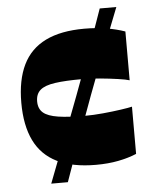

<svg xmlns="http://www.w3.org/2000/svg" viewBox="-49 -620 575 725"><g transform="rotate(-5 238.5 -257.5)"><path d="M291 8Q202 8 144 -20.5Q86 -49 58 -106.5Q30 -164 30 -250Q30 -336 58 -393.5Q86 -451 144 -479.5Q202 -508 291 -508Q337 -508 375.5 -501.5Q414 -495 445 -484V-299Q433 -303 402 -307.5Q371 -312 334 -315.5Q297 -319 265 -319Q203 -319 164 -313.5Q125 -308 107.5 -293Q90 -278 90 -250Q90 -222 107.5 -207Q125 -192 164 -186Q203 -180 265 -180Q297 -180 334 -183.5Q371 -187 402 -191.5Q433 -196 445 -199V-20Q414 -7 375.5 0.5Q337 8 291 8ZM116 64Q176 -91 239 -257.5Q302 -424 356 -579H419Q357 -424 295 -257.5Q233 -91 179 64Z"/></g></svg>

Font: Ojuju ExtraBold
Style: Regular
Weight: 800
Designer: Chisaokwu Joboson, Mirko Velimirovic
Foundry: Udi Foundry
Version: Version 1.000